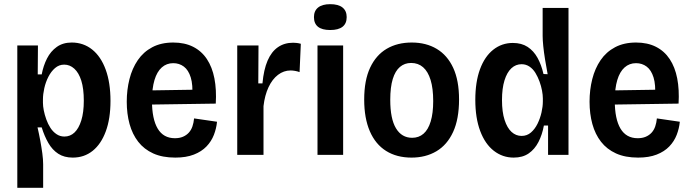

<svg xmlns="http://www.w3.org/2000/svg" viewBox="-20 -743 3315 921"><path d="M63 158V-255V-525H162L161 -386H180Q188 -428 205.5 -462.5Q223 -497 252.5 -518Q282 -539 324 -539Q380 -539 422 -505.5Q464 -472 487 -409Q510 -346 510 -259Q510 -174 487.5 -113Q465 -52 424.5 -19.5Q384 13 329 13Q288 13 259.5 -5.5Q231 -24 212 -57Q193 -90 180 -132H160Q167 -102 173 -69.5Q179 -37 183 -7.5Q187 22 187 45V158ZM289 -88Q317 -88 337.5 -107.5Q358 -127 370 -165.5Q382 -204 382 -260Q382 -318 370 -356Q358 -394 336.5 -413.5Q315 -433 288 -433Q263 -433 244 -416.5Q225 -400 212 -374.5Q199 -349 192.5 -320Q186 -291 186 -266V-250Q186 -234 190 -213.5Q194 -193 202 -170.5Q210 -148 222 -129.5Q234 -111 251 -99.5Q268 -88 289 -88Z M821 13Q759 13 715 -7Q671 -27 643 -63Q615 -99 601.5 -148Q588 -197 588 -255Q588 -312 601 -363.5Q614 -415 641 -454.5Q668 -494 710.5 -516.5Q753 -539 811 -539Q866 -539 906.5 -518.5Q947 -498 972.5 -459.5Q998 -421 1008.5 -367Q1019 -313 1015 -246L675 -241V-309L933 -313L902 -280Q906 -336 895 -371.5Q884 -407 862 -423.5Q840 -440 811 -440Q779 -440 756 -419.5Q733 -399 721 -359Q709 -319 709 -260Q709 -172 736.5 -126Q764 -80 819 -80Q841 -80 857.5 -87Q874 -94 885.5 -106.5Q897 -119 903 -136.5Q909 -154 911 -175L1021 -159Q1018 -127 1006 -96Q994 -65 970.5 -40.5Q947 -16 910 -1.5Q873 13 821 13Z M1118 0V-286V-525H1220L1219 -343H1239Q1245 -409 1263.5 -452Q1282 -495 1313 -516.5Q1344 -538 1386 -538Q1394 -538 1403 -537Q1412 -536 1423 -533L1417 -397Q1407 -401 1395 -403Q1383 -405 1374 -405Q1341 -405 1313.5 -384Q1286 -363 1268 -324.5Q1250 -286 1244 -234V0Z M1503 0V-525H1626V0ZM1564 -599Q1525 -599 1505.5 -614.5Q1486 -630 1486 -661Q1486 -691 1506 -707Q1526 -723 1564 -723Q1603 -723 1623 -707Q1643 -691 1643 -661Q1643 -630 1623 -614.5Q1603 -599 1564 -599Z M1954 13Q1883 13 1832 -19Q1781 -51 1754 -113.5Q1727 -176 1727 -265Q1727 -358 1755.5 -418.5Q1784 -479 1835 -509Q1886 -539 1955 -539Q2024 -539 2075 -508.5Q2126 -478 2154 -417.5Q2182 -357 2182 -266Q2182 -172 2153.5 -110Q2125 -48 2073.5 -17.5Q2022 13 1954 13ZM1957 -82Q1989 -82 2011.5 -101.5Q2034 -121 2046 -160.5Q2058 -200 2058 -258Q2058 -319 2045.5 -359.5Q2033 -400 2009.5 -420.5Q1986 -441 1952 -441Q1921 -441 1898.5 -422Q1876 -403 1864 -364Q1852 -325 1852 -264Q1852 -173 1879.5 -127.5Q1907 -82 1957 -82Z M2444 13Q2391 13 2349 -19.5Q2307 -52 2283.5 -114.5Q2260 -177 2260 -264Q2260 -350 2282.5 -411Q2305 -472 2346 -504.5Q2387 -537 2440 -537Q2482 -537 2511 -518Q2540 -499 2558.5 -465.5Q2577 -432 2587 -388L2607 -387Q2600 -424 2594.5 -458Q2589 -492 2586 -521.5Q2583 -551 2583 -571V-705H2707V-262V0H2609V-141H2589Q2581 -97 2563 -62Q2545 -27 2516 -7Q2487 13 2444 13ZM2482 -91Q2508 -91 2527 -107.5Q2546 -124 2558.5 -149.5Q2571 -175 2577.5 -203.5Q2584 -232 2584 -256V-271Q2584 -287 2580 -308.5Q2576 -330 2568 -352Q2560 -374 2548.5 -393Q2537 -412 2520 -423.5Q2503 -435 2482 -435Q2454 -435 2433 -415.5Q2412 -396 2400 -357.5Q2388 -319 2388 -263Q2388 -206 2400.5 -167.5Q2413 -129 2434 -110Q2455 -91 2482 -91Z M3041 13Q2979 13 2935 -7Q2891 -27 2863 -63Q2835 -99 2821.5 -148Q2808 -197 2808 -255Q2808 -312 2821 -363.5Q2834 -415 2861 -454.5Q2888 -494 2930.5 -516.5Q2973 -539 3031 -539Q3086 -539 3126.5 -518.5Q3167 -498 3192.5 -459.5Q3218 -421 3228.5 -367Q3239 -313 3235 -246L2895 -241V-309L3153 -313L3122 -280Q3126 -336 3115 -371.5Q3104 -407 3082 -423.5Q3060 -440 3031 -440Q2999 -440 2976 -419.5Q2953 -399 2941 -359Q2929 -319 2929 -260Q2929 -172 2956.5 -126Q2984 -80 3039 -80Q3061 -80 3077.5 -87Q3094 -94 3105.5 -106.5Q3117 -119 3123 -136.5Q3129 -154 3131 -175L3241 -159Q3238 -127 3226 -96Q3214 -65 3190.5 -40.5Q3167 -16 3130 -1.5Q3093 13 3041 13Z"/></svg>

Font: Bricolage Grotesque SemiCondensed SemiBold
Style: Regular
Weight: 600
Width: 4
Designer: Mathieu Triay
Foundry: Atelier Triay
Version: Version 1.001;gftools[0.9.33.dev8+g029e19f]